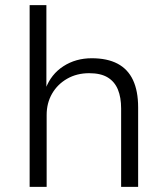

<svg xmlns="http://www.w3.org/2000/svg" viewBox="-20 -725 649 745"><path d="M95 0V-705H160V-381H157Q178 -437 226 -468Q274 -499 336 -499Q396 -499 436 -478Q476 -457 496 -414.5Q516 -372 516 -308V0H450V-304Q450 -347 437.5 -377.5Q425 -408 398 -424.5Q371 -441 326 -441Q278 -441 240.5 -419.5Q203 -398 182 -361.5Q161 -325 161 -279V0Z"/></svg>

Font: Nunito Sans 9pt Light
Style: Regular
Weight: 300
Version: Version 3.101;gftools[0.9.27]